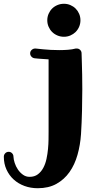

<svg xmlns="http://www.w3.org/2000/svg" viewBox="-155 -747 522 1012"><path d="M274.9 -466.8Q274.9 -466.3 275.4 -451.9Q275.9 -437.5 276.6 -412.4Q277.3 -387.2 278.1 -352.5Q278.8 -317.9 278.8 -276.9Q278.8 -223.6 277.3 -163.1Q275.9 -102.5 272 -40Q268.1 17.6 253.4 69.3Q238.8 121.1 211.2 160.2Q183.6 199.2 142.3 222.2Q101.1 245.1 43.9 245.1Q6.8 245.1 -25.9 233.2Q-58.6 221.2 -82.8 199.2Q-106.9 177.2 -120.8 146.7Q-134.8 116.2 -134.8 79.1Q-134.8 68.4 -127.4 60.8Q-120.1 53.2 -108.9 53.2Q-98.6 53.2 -91.3 60.8Q-84 68.4 -84 79.1Q-83.5 93.3 -77.6 111.6Q-71.8 129.9 -60.8 146.2Q-49.8 162.6 -34.2 173.8Q-18.6 185.1 1 185.1Q26.9 185.1 44.4 171.9Q62 158.7 73.2 137.7Q84.5 116.7 90.1 90.3Q95.7 64 98.1 37.6Q100.6 11.2 100.8 -12.5Q101.1 -36.1 101.1 -51.8V-434.1Q70.3 -435.5 49.3 -437.7Q28.3 -439.9 26.9 -439.9Q17.1 -441.4 10.5 -448.7Q3.9 -456.1 3.9 -465.8Q3.9 -476.6 12 -483.9Q20 -491.2 29.8 -491.2H33.2Q33.7 -491.2 44.4 -490Q55.2 -488.8 72.5 -487.1Q89.8 -485.4 111.8 -484.1Q133.8 -482.9 157.2 -482.9Q180.7 -482.9 203.1 -484.6Q225.6 -486.3 244.1 -491.2H250Q260.7 -491.2 267.8 -483.6Q274.9 -476.1 274.9 -466.8ZM269 -640.1Q269 -622.1 262.2 -606.2Q255.4 -590.3 243.7 -578.6Q231.9 -566.9 216.1 -560.1Q200.2 -553.2 182.1 -553.2Q163.6 -553.2 147.5 -560.1Q131.3 -566.9 119.6 -578.6Q107.9 -590.3 101.1 -606.2Q94.2 -622.1 94.2 -640.1Q94.2 -658.2 101.1 -674.1Q107.9 -689.9 119.6 -701.7Q131.3 -713.4 147.5 -720.2Q163.6 -727.1 182.1 -727.1Q200.2 -727.1 216.1 -720.2Q231.9 -713.4 243.7 -701.7Q255.4 -689.9 262.2 -674.1Q269 -658.2 269 -640.1Z"/></svg>

Font: Ribeye
Style: Regular
Weight: 400
Designer: Astigmatic (AOETI)
Foundry: Astigmatic (AOETI)
Version: Version 1.000